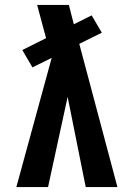

<svg xmlns="http://www.w3.org/2000/svg" viewBox="-20 -755 540 775"><path d="M46 0 188 -519V-521L111 -483L70 -553L166 -601Q157 -634 148 -667.5Q139 -701 130 -735H258L278 -657L350 -693L391 -623L300 -578L454 0H326L253 -364L174 0Z"/></svg>

Font: Iosevka Extrabold
Style: Regular
Weight: 800
Monospace: yes
Designer: Belleve Invis
Foundry: Belleve Invis
Version: Version 32.5.0; ttfautohint (v1.8.4)